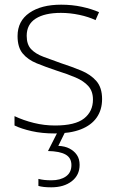

<svg xmlns="http://www.w3.org/2000/svg" viewBox="-20 -560 502 820"><path d="M416 -137Q416 -91 393 -58Q370 -25 325 -7.5Q280 10 214 10Q159 10 115 0Q71 -10 42 -24V-64Q80 -46 124.5 -35Q169 -24 215 -24Q301 -24 339 -54Q377 -84 377 -135Q377 -170 357.5 -192Q338 -214 303 -229Q268 -244 223 -258Q175 -274 137 -289.5Q99 -305 77 -331.5Q55 -358 55 -406Q55 -470 105.5 -505Q156 -540 241 -540Q288 -540 329.5 -531Q371 -522 403 -508L388 -474Q359 -488 319 -496.5Q279 -505 240 -505Q171 -505 132.5 -480.5Q94 -456 94 -407Q94 -370 113 -350Q132 -330 165.5 -317.5Q199 -305 241 -290Q287 -275 327 -258.5Q367 -242 391.5 -214Q416 -186 416 -137ZM320 144Q320 188 286.5 214Q253 240 199 240Q181 240 167.5 238.5Q154 237 144 234V204Q156 207 169 208.5Q182 210 200 210Q238 210 261.5 193.5Q285 177 285 145Q285 114 260 100Q235 86 185 85L228 0H260L229 63Q257 64 277 74.5Q297 85 308.5 102Q320 119 320 144Z"/></svg>

Font: Noto Sans Cham ExtraLight
Style: Regular
Weight: 250
Version: Version 2.002